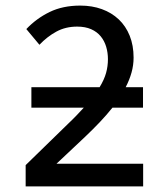

<svg xmlns="http://www.w3.org/2000/svg" viewBox="-20 -667 590 687"><path d="M92.3 -355H336.4Q353 -382.3 359.6 -406.2Q366.2 -430.2 366.2 -455.1Q366.2 -478.5 359.9 -499.8Q353.5 -521 340.3 -537.1Q327.1 -553.2 306.2 -562.5Q285.2 -571.8 255.9 -571.8Q214.8 -571.8 181.9 -554Q148.9 -536.1 121.1 -506.8L74.2 -563Q110.4 -601.1 157.5 -624Q204.6 -647 267.1 -647Q309.6 -647 344.5 -634.3Q379.4 -621.6 404.8 -597.7Q430.2 -573.7 444.1 -539.1Q458 -504.4 458 -460.9Q458 -434.1 450.7 -407.7Q443.4 -381.3 429.7 -355H491.7V-281.7H382.3Q361.3 -255.4 336.7 -229.5Q312 -203.6 284.2 -177.2L182.1 -81.1H492.2V0H71.8V-76.2L223.1 -223.6Q239.7 -239.3 253.7 -253.9Q267.6 -268.6 279.8 -281.7H92.3Z"/></svg>

Font: Code New Roman
Style: Regular
Weight: 400
Monospace: yes
Designer: Sam Radian
Foundry: Code New Roman
Version: Version 2.00 November 29, 2014